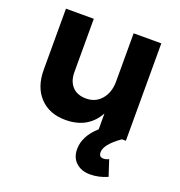

<svg xmlns="http://www.w3.org/2000/svg" viewBox="-137 -653 933 997"><g transform="rotate(20 330.0 -155.0)"><path d="M481.9 100.1Q481.9 127 505.9 127Q522.9 127 536.1 119.1L564.9 207Q517.1 228 469.2 228Q421.4 228 391.6 200.9Q361.8 173.8 361.8 127Q361.8 55.2 432.1 -7.8V-95.2Q377 5.9 252 5.9Q163.1 5.9 110.6 -49.6Q58.1 -105 58.1 -200.2V-538.1H211.9V-244.1Q211.9 -193.4 239 -164.1Q266.1 -134.8 317.1 -135.3Q368.2 -135.7 400.1 -173.8Q432.1 -211.9 432.1 -272V-538.1H585V0H563Q481.9 57.6 481.9 100.1Z"/></g></svg>

Font: Montserrat-SemiBold
Style: Regular
Weight: 600
Designer: Julieta Ulanovsky
Foundry: Julieta Ulanovsky
Version: Version 6.001